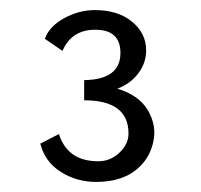

<svg xmlns="http://www.w3.org/2000/svg" viewBox="-20 -707 398 381"><path d="M270 -607Q270 -582 254.5 -561.5Q239 -541 213 -531Q256 -518 273.5 -488Q291 -458 284.5 -427Q278 -396 257 -376Q226 -346 171 -346Q132 -346 100.5 -366Q69 -386 60 -422L97 -441Q114 -387 175 -387Q199 -387 217 -404Q235 -421 235 -442Q235 -508 147 -508V-548Q219 -549 219 -602Q219 -648 169 -648Q122 -648 104 -606L69 -630Q78 -655 107.5 -671Q137 -687 168 -687Q214 -687 242 -664Q270 -641 270 -607Z"/></svg>

Font: Pavanam
Style: Regular
Weight: 400
Designer: Tharique Azeez
Foundry: Tharique Azeez
Version: Version 1.86; ttfautohint (v1.3) -l 8 -r 50 -G 200 -x 14 -D 